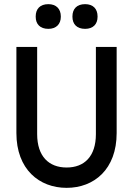

<svg xmlns="http://www.w3.org/2000/svg" viewBox="-20 -896 640 925"><path d="M59 -670V-255C59 -80 169 9 301 9C433 9 542 -80 542 -255V-670H442V-250C442 -142 386 -89 301 -89C216 -89 159 -142 159 -250V-670ZM152 -815C152 -780 173 -757 213 -757C251 -757 273 -780 273 -815V-817C273 -853 251 -876 213 -876C173 -876 152 -853 152 -817ZM329 -815C329 -780 350 -757 390 -757C429 -757 450 -780 450 -815V-817C450 -853 429 -876 390 -876C350 -876 329 -853 329 -817Z"/></svg>

Font: LT Wave Mono Medium
Style: Regular
Weight: 500
Designer: Daniel Lyons
Version: Version 2.5 (Glyphs App)